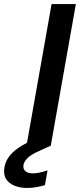

<svg xmlns="http://www.w3.org/2000/svg" viewBox="-124 -720 395 949"><path d="M7 0 131 -700H251L127 0ZM11 209Q-24 209 -52 198Q-80 187 -94 164.5Q-108 142 -102 106Q-97 79 -80 55Q-63 31 -29.5 8.5Q4 -14 59 -37L110 -57L127 0L70 26Q31 43 13.5 60Q-4 77 -8 95Q-11 115 1.5 126Q14 137 38 137Q53 137 72 133Q91 129 111 122L98 195Q78 201 55.5 205Q33 209 11 209Z"/></svg>

Font: DM Sans 36pt SemiBold
Style: Italic
Weight: 600
Italic angle: -10°
Designer: Colophon Foundry, Jonny Pinhorn
Foundry: Colophon Foundry
Version: Version 4.004;gftools[0.9.30]